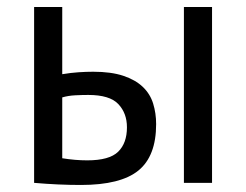

<svg xmlns="http://www.w3.org/2000/svg" viewBox="-20 -520 700 546"><path d="M157 -70Q194 -64 228 -64Q291 -64 316 -88.5Q341 -113 341 -158Q341 -198 316.5 -224Q292 -250 231 -250Q214 -250 194 -249Q174 -248 157 -243ZM157 -309Q181 -313 203 -314.5Q225 -316 245 -316Q296 -316 330.5 -304.5Q365 -293 386 -273Q407 -253 415.5 -225.5Q424 -198 424 -167Q424 -76 373.5 -35Q323 6 210 6Q146 6 77 0V-500H157ZM503 -500H583V0H503Z"/></svg>

Font: PTSans
Style: Regular
Weight: 400
Designer: A.Korolkova, O.Umpeleva, V.Yefimov
Foundry: ParaType Ltd
Version: Version 2.003W OFL